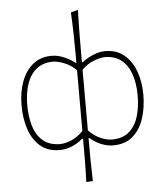

<svg xmlns="http://www.w3.org/2000/svg" viewBox="-61 -793 890 1041"><g transform="rotate(-5 384.0 -273.0)"><path d="M366 194Q368.5 137.5 368.8 84.5Q369 31.5 369 -29V-41.5H364Q333.5 -15.5 301 -3.2Q268.5 9 239.5 9Q173.5 9 132.2 -26.8Q91 -62.5 71.8 -121.2Q52.5 -180 52.5 -249Q52.5 -322.5 74 -380Q95.5 -437.5 137 -470.8Q178.5 -504 237.5 -504Q271.5 -504 306.2 -489Q341 -474 364 -455H369V-494Q369 -621 363 -729L402 -740Q400 -678.5 399.5 -618.2Q399 -558 399 -494V-455H404Q427.5 -474 462 -489Q496.5 -504 530.5 -504Q590 -504 631.2 -470.8Q672.5 -437.5 694 -380Q715.5 -322.5 715.5 -249Q715.5 -180 696.2 -121.2Q677 -62.5 636 -26.8Q595 9 528.5 9Q499.5 9 467.2 -3.2Q435 -15.5 404 -41.5H399V-29Q399 31.5 399.5 83.5Q400 135.5 402 192ZM241.5 -23Q274 -24 307 -38.8Q340 -53.5 369 -83.5V-414Q340.5 -443 304.8 -457.2Q269 -471.5 240.5 -472Q185.5 -470.5 150.8 -441.2Q116 -412 99.8 -362Q83.5 -312 83.5 -249Q83.5 -189 98 -138Q112.5 -87 147 -55.8Q181.5 -24.5 241.5 -23ZM526.5 -23Q587 -24.5 621.2 -56Q655.5 -87.5 670 -138.2Q684.5 -189 684.5 -249Q684.5 -312 668.2 -362Q652 -412 617.5 -441.2Q583 -470.5 527.5 -472Q499 -471.5 463.2 -457.2Q427.5 -443 399 -414V-83.5Q428.5 -53.5 461.2 -38.8Q494 -24 526.5 -23Z"/></g></svg>

Font: Commissioner Flair Thin
Style: Regular
Weight: 100
Designer: Kostas Bartsokas
Foundry: Kostas Bartsokas
Version: Version 1.000; ttfautohint (v1.8.3)